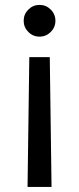

<svg xmlns="http://www.w3.org/2000/svg" viewBox="-20 -568 318 773"><path d="M187.5 184.7H90.9L98 -338.1H180.4ZM139.2 -548.3Q165.5 -548.3 184.3 -529.5Q203.1 -510.7 203.1 -484.4Q203.1 -458.1 184.3 -439.3Q165.5 -420.5 139.2 -420.5Q112.9 -420.5 94.1 -439.3Q75.3 -458.1 75.3 -484.4Q75.3 -510.7 94.1 -529.5Q112.9 -548.3 139.2 -548.3Z"/></svg>

Font: Inter Alia
Style: Regular
Weight: 400
Designer: Rasmus Andersson (Latin, Greek, Cyrillic etc.) and Evan from Shavian.info (Shavian, old style figures)
Foundry: Shavian.info
Version: Version 0.001;git-37ab20767